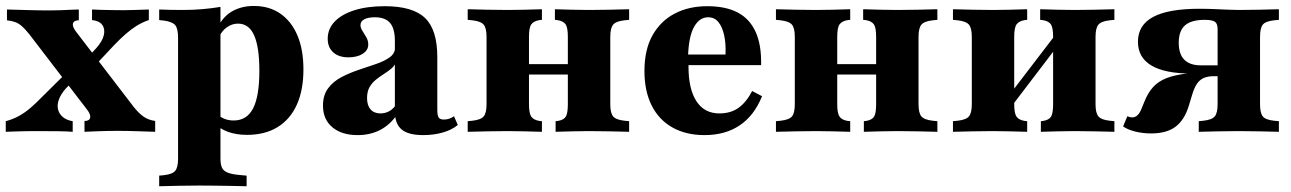

<svg xmlns="http://www.w3.org/2000/svg" viewBox="-27 -451 4417 657"><path d="M262.1 0V-37.1Q273.4 -37.1 278.2 -41.9Q283.1 -46.8 281.5 -55.6Q279.8 -64.5 271 -75.8L72.6 -334.7Q58.9 -351.6 48 -361.3Q37.1 -371 25 -375.4Q12.9 -379.8 -3.2 -381.5V-418.5Q29.8 -417.7 68.5 -416.5Q107.3 -415.3 141.9 -415.3Q162.9 -415.3 182.3 -416.1Q201.6 -416.9 217.3 -417.7Q233.1 -418.5 242.7 -418.5V-381.5Q231.5 -381.5 226.2 -376.6Q221 -371.8 222.6 -363.3Q224.2 -354.8 233.1 -342.7L431.5 -83.9Q447.6 -63.7 464.1 -52Q480.6 -40.3 504 -37.1V0Q475.8 -0.8 441.9 -2Q408.1 -3.2 375.8 -3.2Q342.7 -3.2 310.9 -2Q279 -0.8 262.1 0ZM-7.3 0V-36.3Q16.9 -42.7 37.5 -54Q58.1 -65.3 77.4 -81.9Q96.8 -98.4 116.9 -119.4L203.2 -204.8L227.4 -178.2L198.4 -148.4Q180.6 -128.2 174.2 -109.7Q167.7 -91.1 171.8 -75.8Q175.8 -60.5 188.7 -50Q201.6 -39.5 221.8 -36.3V0Q204.8 -1.6 169.4 -2Q133.9 -2.4 87.1 -2.4Q71 -2.4 56.9 -2Q42.7 -1.6 27.8 -1.2Q12.9 -0.8 -7.3 0ZM291.9 -220.2 267.7 -248.4 302.4 -286.3Q323.4 -309.7 328.2 -330.6Q333.1 -351.6 323 -365.7Q312.9 -379.8 287.9 -382.3V-418.5Q300.8 -417.7 317.7 -417.3Q334.7 -416.9 354.8 -416.5Q375 -416.1 397.6 -416.1Q416.9 -416.1 433.5 -416.9Q450 -417.7 482.3 -418.5V-382.3Q460.5 -375 441.5 -363.3Q422.6 -351.6 403.6 -335.1Q384.7 -318.5 364.5 -297.6Z M654.8 183.9Q618.5 183.9 586.3 184.7Q554 185.5 517.7 186.3V150L533.9 148.4Q562.9 145.2 572.6 133.5Q582.3 121.8 582.3 91.9V-209.7H727.4V91.9Q727.4 112.1 732.7 123Q737.9 133.9 751.6 139.5Q765.3 145.2 791.1 147.6L816.9 150V186.3Q787.9 185.5 761.7 185.1Q735.5 184.7 709.3 184.3Q683.1 183.9 654.8 183.9ZM841.9 -430.6Q894.4 -430.6 932.3 -404.4Q970.2 -378.2 990.7 -329.8Q1011.3 -281.5 1011.3 -213.7Q1011.3 -142.7 988.7 -92.7Q966.1 -42.7 923 -16.1Q879.8 10.5 818.5 10.5Q781.5 10.5 752.8 0Q724.2 -10.5 708.1 -29L713.7 -62.9Q724.2 -51.6 739.1 -45.2Q754 -38.7 772.6 -38.7Q817.7 -38.7 839.1 -80.2Q860.5 -121.8 860.5 -208.9Q860.5 -289.5 842.7 -329.8Q825 -370.2 787.1 -370.2Q766.9 -370.2 748.8 -357.3Q730.6 -344.4 720.2 -319.4L713.7 -346.8Q730.6 -389.5 763.7 -410.1Q796.8 -430.6 841.9 -430.6ZM582.3 -209.7V-321.8Q582.3 -353.2 572.6 -364.9Q562.9 -376.6 533.9 -380.6L517.7 -382.3V-418.5Q537.9 -417.7 555.6 -417.3Q573.4 -416.9 596.8 -416.9Q635.5 -416.9 666.9 -419.8Q698.4 -422.6 727.4 -427.4V-418.5V-209.7Z M1324.2 -209.7V-311.3Q1324.2 -353.2 1307.7 -372.6Q1291.1 -391.9 1255.6 -391.9Q1233.1 -391.9 1219.8 -385.1Q1206.5 -378.2 1206.5 -365.3Q1206.5 -355.6 1213.3 -345.2Q1220.2 -334.7 1226.6 -323.4Q1233.1 -312.1 1233.1 -298.4Q1233.1 -279 1214.1 -266.9Q1195.2 -254.8 1165.3 -254.8Q1132.3 -254.8 1113.3 -271.8Q1094.4 -288.7 1094.4 -318.5Q1094.4 -352.4 1118.5 -377.4Q1142.7 -402.4 1186.3 -416.1Q1229.8 -429.8 1289.5 -429.8Q1385.5 -429.8 1427.4 -389.5Q1469.4 -349.2 1469.4 -255.6V-209.7ZM1196.8 11.3Q1141.9 11.3 1110.1 -15.7Q1078.2 -42.7 1078.2 -89.5Q1078.2 -125.8 1096 -149.2Q1113.7 -172.6 1141.5 -187.1Q1169.4 -201.6 1200.8 -212.1Q1232.3 -222.6 1260.5 -232.3Q1288.7 -241.9 1306.9 -255.2Q1325 -268.5 1325 -289.5L1329 -242.7Q1325 -227.4 1313.3 -217.3Q1301.6 -207.3 1287.5 -198.4Q1273.4 -189.5 1259.7 -178.6Q1246 -167.7 1237.5 -152.8Q1229 -137.9 1229 -115.3Q1229 -90.3 1241.1 -76.6Q1253.2 -62.9 1275 -62.9Q1291.9 -62.9 1306.5 -71.4Q1321 -79.8 1331.5 -98.4L1333.1 -60.5Q1308.1 -24.2 1274.2 -6.5Q1240.3 11.3 1196.8 11.3ZM1469.4 -74.2Q1469.4 -55.6 1474.2 -48.8Q1479 -41.9 1491.9 -41.9Q1501.6 -41.9 1510.1 -44.8Q1518.5 -47.6 1526.6 -53.2L1539.5 -23.4Q1519.4 -6.5 1488.3 2.4Q1457.3 11.3 1421 11.3Q1370.2 11.3 1347.2 -8.1Q1324.2 -27.4 1324.2 -70.2V-209.7H1469.4Z M1988.7 -2.4Q1958.9 -2.4 1932.3 -1.6Q1905.6 -0.8 1874.2 0V-36.3L1881.5 -37.1Q1901.6 -40.3 1908.9 -51.6Q1916.1 -62.9 1916.1 -94.4V-209.7H2061.3V-94.4Q2061.3 -64.5 2071 -52.8Q2080.6 -41.1 2109.7 -37.9L2125.8 -36.3V0Q2089.5 -0.8 2057.7 -1.6Q2025.8 -2.4 1988.7 -2.4ZM1710.5 -2.4Q1674.2 -2.4 1641.9 -1.6Q1609.7 -0.8 1573.4 0V-36.3L1589.5 -37.9Q1618.5 -41.1 1628.2 -52.8Q1637.9 -64.5 1637.9 -94.4V-325Q1637.9 -354.8 1628.2 -366.5Q1618.5 -378.2 1589.5 -381.5L1573.4 -383.1V-419.4Q1609.7 -418.5 1641.9 -417.7Q1674.2 -416.9 1710.5 -416.9Q1741.1 -416.9 1768.1 -417.7Q1795.2 -418.5 1827.4 -419.4V-383.1L1819.4 -382.3Q1799.2 -379 1791.1 -367.7Q1783.1 -356.5 1783.1 -325V-94.4Q1783.1 -62.9 1791.1 -51.6Q1799.2 -40.3 1819.4 -37.1L1827.4 -36.3V0Q1795.2 -0.8 1768.1 -1.6Q1741.1 -2.4 1710.5 -2.4ZM1916.1 -209.7V-325Q1916.1 -356.5 1908.5 -367.7Q1900.8 -379 1879.8 -382.3L1871.8 -383.1V-419.4Q1904 -418.5 1931 -417.7Q1958.1 -416.9 1988.7 -416.9Q2025.8 -416.9 2057.7 -417.7Q2089.5 -418.5 2125.8 -419.4V-383.1L2109.7 -381.5Q2080.6 -378.2 2071 -366.5Q2061.3 -354.8 2061.3 -325V-209.7ZM1725 -196V-231.5H1974.2V-196Z M2383.9 11.3Q2320.2 11.3 2273.8 -14.9Q2227.4 -41.1 2202.8 -90.3Q2178.2 -139.5 2178.2 -208.1Q2178.2 -280.6 2205.6 -329.8Q2233.1 -379 2281.5 -404.4Q2329.8 -429.8 2393.5 -429.8Q2455.6 -429.8 2496.8 -408.5Q2537.9 -387.1 2558.5 -342.3Q2579 -297.6 2577.4 -228.2H2284.7L2283.1 -264.5H2455.6Q2457.3 -302.4 2450.8 -331Q2444.4 -359.7 2431 -375.8Q2417.7 -391.9 2396 -391.9Q2366.9 -391.9 2348.4 -359.7Q2329.8 -327.4 2327.4 -258.9L2329.8 -254Q2329 -247.6 2329 -240.7Q2329 -233.9 2329 -221.8Q2329 -146.8 2356 -104.8Q2383.1 -62.9 2434.7 -62.9Q2473.4 -62.9 2500 -81.9Q2526.6 -100.8 2546.8 -139.5L2580.6 -121.8Q2554 -55.6 2504.4 -22.2Q2454.8 11.3 2383.9 11.3Z M3043.5 -2.4Q3013.7 -2.4 2987.1 -1.6Q2960.5 -0.8 2929 0V-36.3L2936.3 -37.1Q2956.5 -40.3 2963.7 -51.6Q2971 -62.9 2971 -94.4V-209.7H3116.1V-94.4Q3116.1 -64.5 3125.8 -52.8Q3135.5 -41.1 3164.5 -37.9L3180.6 -36.3V0Q3144.4 -0.8 3112.5 -1.6Q3080.6 -2.4 3043.5 -2.4ZM2765.3 -2.4Q2729 -2.4 2696.8 -1.6Q2664.5 -0.8 2628.2 0V-36.3L2644.4 -37.9Q2673.4 -41.1 2683.1 -52.8Q2692.7 -64.5 2692.7 -94.4V-325Q2692.7 -354.8 2683.1 -366.5Q2673.4 -378.2 2644.4 -381.5L2628.2 -383.1V-419.4Q2664.5 -418.5 2696.8 -417.7Q2729 -416.9 2765.3 -416.9Q2796 -416.9 2823 -417.7Q2850 -418.5 2882.3 -419.4V-383.1L2874.2 -382.3Q2854 -379 2846 -367.7Q2837.9 -356.5 2837.9 -325V-94.4Q2837.9 -62.9 2846 -51.6Q2854 -40.3 2874.2 -37.1L2882.3 -36.3V0Q2850 -0.8 2823 -1.6Q2796 -2.4 2765.3 -2.4ZM2971 -209.7V-325Q2971 -356.5 2963.3 -367.7Q2955.6 -379 2934.7 -382.3L2926.6 -383.1V-419.4Q2958.9 -418.5 2985.9 -417.7Q3012.9 -416.9 3043.5 -416.9Q3080.6 -416.9 3112.5 -417.7Q3144.4 -418.5 3180.6 -419.4V-383.1L3164.5 -381.5Q3135.5 -378.2 3125.8 -366.5Q3116.1 -354.8 3116.1 -325V-209.7ZM2779.8 -196V-231.5H3029V-196Z M3649.2 -2.4Q3619.4 -2.4 3592.7 -1.6Q3566.1 -0.8 3534.7 0V-36.3L3541.9 -37.1Q3562.1 -40.3 3569.4 -51.6Q3576.6 -62.9 3576.6 -94.4V-209.7H3721.8V-94.4Q3721.8 -64.5 3731.5 -52.8Q3741.1 -41.1 3770.2 -37.9L3786.3 -36.3V0Q3750 -0.8 3718.1 -1.6Q3686.3 -2.4 3649.2 -2.4ZM3371 -2.4Q3334.7 -2.4 3302.4 -1.6Q3270.2 -0.8 3233.9 0V-36.3L3250 -37.9Q3279 -41.1 3288.7 -52.8Q3298.4 -64.5 3298.4 -94.4V-325Q3298.4 -354.8 3288.7 -366.5Q3279 -378.2 3250 -381.5L3233.9 -383.1V-419.4Q3270.2 -418.5 3302.4 -417.7Q3334.7 -416.9 3371 -416.9Q3401.6 -416.9 3428.6 -417.7Q3455.6 -418.5 3487.9 -419.4V-383.1L3479.8 -382.3Q3459.7 -379 3451.6 -367.7Q3443.5 -356.5 3443.5 -325V-94.4Q3443.5 -62.9 3451.6 -51.6Q3459.7 -40.3 3479.8 -37.1L3487.9 -36.3V0Q3455.6 -0.8 3428.6 -1.6Q3401.6 -2.4 3371 -2.4ZM3576.6 -209.7V-325Q3576.6 -356.5 3569 -367.7Q3561.3 -379 3540.3 -382.3L3532.3 -383.1V-419.4Q3564.5 -418.5 3591.5 -417.7Q3618.5 -416.9 3649.2 -416.9Q3686.3 -416.9 3718.1 -417.7Q3750 -418.5 3786.3 -419.4V-383.1L3770.2 -381.5Q3741.1 -378.2 3731.5 -366.5Q3721.8 -354.8 3721.8 -325V-209.7ZM3394.4 -34.7 3393.5 -82.3 3624.2 -383.9V-336.3Z M4212.1 -2.4Q4175.8 -2.4 4143.5 -1.6Q4111.3 -0.8 4075 0V-36.3L4091.1 -37.9Q4120.2 -41.1 4129.8 -52.8Q4139.5 -64.5 4139.5 -94.4V-351.6Q4139.5 -370.2 4130.2 -376.6Q4121 -383.1 4095.2 -383.1Q4049.2 -383.1 4027.8 -364.1Q4006.5 -345.2 4006.5 -304.8Q4006.5 -266.1 4025.4 -246.8Q4044.4 -227.4 4082.3 -227.4H4178.2V-199.2H4052.4Q3959.7 -199.2 3913.3 -226.6Q3866.9 -254 3866.9 -308.1Q3866.9 -365.3 3919 -393.1Q3971 -421 4077.4 -421Q4107.3 -421 4139.9 -419.4Q4172.6 -417.7 4211.3 -416.9H4212.1Q4248.4 -416.9 4280.2 -417.7Q4312.1 -418.5 4349.2 -419.4V-383.1L4332.3 -381.5Q4303.2 -378.2 4294 -366.5Q4284.7 -354.8 4284.7 -325V-94.4Q4284.7 -64.5 4294 -52.8Q4303.2 -41.1 4332.3 -37.9L4349.2 -36.3V0Q4312.1 -0.8 4280.2 -1.6Q4248.4 -2.4 4212.1 -2.4ZM3912.1 5.6Q3883.9 5.6 3857.7 -0.8Q3831.5 -7.3 3816.1 -18.5L3830.6 -53.2Q3840.3 -49.2 3846.8 -49.2Q3856.5 -49.2 3864.1 -55.6Q3871.8 -62.1 3877.4 -75L3888.7 -102.4Q3900.8 -133.1 3918.5 -152.8Q3936.3 -172.6 3965.3 -183.9Q3994.4 -195.2 4039.5 -200Q4084.7 -204.8 4152.4 -204.8H4184.7V-190.3H4127.4Q4105.6 -190.3 4091.5 -183.9Q4077.4 -177.4 4068.1 -163.3Q4058.9 -149.2 4051.6 -124.2L4041.1 -89.5Q4026.6 -41.1 3996 -17.7Q3965.3 5.6 3912.1 5.6Z"/></svg>

Font: Playfair 9pt Black
Style: Regular
Weight: 900
Designer: Claus Eggers Sørensen
Foundry: Claus Eggers Sørensen
Version: Version 2.203